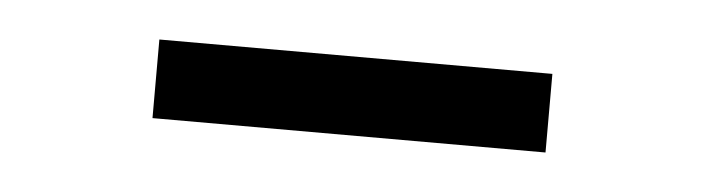

<svg xmlns="http://www.w3.org/2000/svg" viewBox="-23 -403 537 146"><g transform="rotate(5 245.0 -330.0)"><path d="M95 -360H395V-300H95Z"/></g></svg>

Font: Unica One
Style: Regular
Weight: 400
Designer: Eduardo Rodriguez Tunni
Foundry: Eduardo Rodriguez Tunni
Version: Version 2.000; ttfautohint (v1.8.4.7-5d5b);gftools[0.9.23]